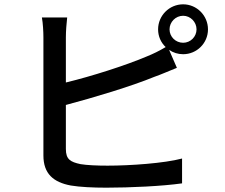

<svg xmlns="http://www.w3.org/2000/svg" viewBox="-20 -839 1040 889"><path d="M828 -641C793 -641 765 -669 765 -703C765 -737 793 -766 828 -766C862 -766 890 -737 890 -703C890 -669 862 -641 828 -641ZM285 -666C285 -695 288 -731 291 -758H174C179 -731 181 -690 181 -666V-119C181 -35 227 5 308 20C350 27 410 30 472 30C582 30 732 23 823 10V-105C740 -83 583 -72 478 -72C430 -72 383 -74 353 -79C306 -89 285 -101 285 -149V-353C413 -387 587 -439 694 -483C726 -494 766 -512 799 -525L763 -608C782 -595 804 -588 828 -588C891 -588 943 -639 943 -703C943 -767 891 -819 828 -819C764 -819 712 -767 712 -703C712 -671 725 -642 747 -621C717 -603 688 -589 658 -577C561 -536 405 -486 285 -457Z"/></svg>

Font: Noto Sans Japanese Medium
Style: Regular
Weight: 500
Designer: Ryoko NISHIZUKA (kana & ideographs); Paul D. Hunt (Latin, Greek & Cyrillic); Wenlong ZHANG (bopomofo); Sandoll Communica
Foundry: Adobe Systems Incorporated
Version: Version 1.000;PS 1;hotconv 1.0.78;makeotf.lib2.5.61930